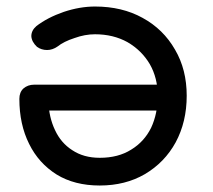

<svg xmlns="http://www.w3.org/2000/svg" viewBox="-20 -571 661 595"><path d="M289.1 3.9Q210.9 3.9 155.3 -30.3Q99.6 -65.4 70.3 -125Q40 -185.5 40 -264.6Q40 -285.2 52.7 -296.9Q66.4 -308.6 85.9 -308.6Q220.7 -308.6 489.3 -308.6Q489.3 -289.1 489.3 -228.5Q388.7 -228.5 88.9 -228.5Q99.6 -236.3 129.9 -256.8Q131.8 -207 150.4 -168Q168.9 -127.9 204.1 -105.5Q239.3 -82 289.1 -82Q346.7 -82 386.7 -107.4Q426.8 -131.8 448.2 -174.8Q468.8 -218.8 468.8 -274.4Q468.8 -329.1 444.3 -372.1Q418.9 -415 375 -440.4Q331.1 -464.8 274.4 -464.8Q243.2 -464.8 210.9 -453.1Q177.7 -442.4 158.2 -426.8Q142.6 -416 126 -416Q108.4 -416 94.7 -425.8Q78.1 -441.4 77.1 -459Q77.1 -476.6 92.8 -490.2Q127 -516.6 177.7 -534.2Q227.5 -550.8 274.4 -550.8Q358.4 -550.8 421.9 -515.6Q486.3 -480.5 522.5 -417Q558.6 -355.5 558.6 -274.4Q558.6 -193.4 524.4 -129.9Q490.2 -67.4 428.7 -31.2Q368.2 3.9 289.1 3.9Z"/></svg>

Font: Abed
Style: Bold
Weight: 700
Designer: Johan Aakerlund
Version: Version 3.105